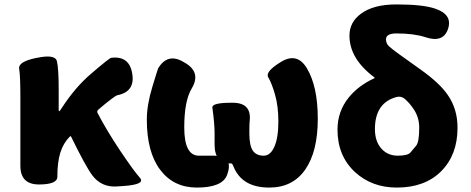

<svg xmlns="http://www.w3.org/2000/svg" viewBox="-20 -833 2129 867"><path d="M506 9Q438 13 397 -41Q368 -79 301 -216Q299 -220 295 -216Q266 -187 252.5 -144Q239 -101 239 -35Q239 0 156 0Q72 0 72 -84V-392Q72 -491 66.5 -522.5Q61 -554 142 -571L148 -572Q229 -589 237 -556.5Q245 -524 245 -427V-336Q245 -331 247.5 -331Q250 -331 260 -347Q320 -439 390 -499Q474 -571 482 -572Q564 -582 577 -501Q591 -419 510 -403Q497 -400 424 -338Q416 -331 421 -322Q461 -245 521 -155Q584 -61 611.5 -30.5Q639 0 537 7Z M869 14Q764 14 703.5 -66Q643 -146 643 -293Q643 -359 668 -441Q692 -520 694 -524Q737 -596 809 -553L816 -549Q889 -506 846 -434Q812 -378 812 -258Q812 -130 878 -130H945Q1038 -130 1005 -42Q983 14 869 14ZM1024 -95Q949 -95 949 -179V-231Q949 -275 939 -347Q936 -369 1024 -369H1031Q1119 -369 1107 -282Q1106 -275 1106 -231Q1106 -176 1121.5 -153Q1137 -130 1171 -130Q1201 -130 1219 -170.5Q1237 -211 1237 -285Q1237 -353 1222 -405.5Q1207 -458 1191.5 -483.5Q1176 -509 1248 -553Q1321 -598 1365 -526Q1415 -444 1415 -296.5Q1415 -149 1358.5 -67.5Q1302 14 1196 14Q1072 14 1034 -82Q1029 -95 1024 -95Z M1772 14Q1659 14 1583 -56Q1504 -129 1504 -248Q1504 -330 1555 -393Q1598 -446 1669 -479Q1674 -481 1670 -484Q1558 -568 1558 -672Q1558 -733 1610 -771Q1666 -813 1770 -813Q1890 -813 1945 -794Q2025 -767 2003 -702Q1981 -638 1901 -665Q1850 -682 1770 -682Q1723 -682 1723 -655Q1723 -636 1737.5 -623Q1752 -610 1784 -587L1882 -517Q1967 -456 2002 -404Q2046 -341 2046 -256Q2046 -134 1972.5 -60Q1899 14 1772 14ZM1873 -257Q1873 -301 1850 -337Q1830 -368 1806 -388Q1790 -400 1771 -395Q1673 -369 1673 -250Q1673 -193 1704 -160Q1732 -130 1776.5 -130Q1821 -130 1833.5 -144.5Q1846 -159 1859.5 -175.5Q1873 -192 1873 -257Z"/></svg>

Font: Resource Han Rounded JP Heavy
Style: Regular
Weight: 900
Designer: Cyano Hao (round all glyphs); Ryoko NISHIZUKA 西塚涼子 (kana, bopomofo & ideographs); Paul D. Hunt (Latin, Greek & Cyrillic)
Foundry: Cyano Hao
Version: 0.990